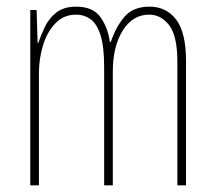

<svg xmlns="http://www.w3.org/2000/svg" viewBox="-20 -557 648 577"><path d="M429 -537Q480 -537 509.5 -498Q539 -459 539 -374V0H513V-372Q513 -449 488.5 -481Q464 -513 428 -513Q379 -513 349 -465.5Q319 -418 319 -341V0H293V-355Q293 -417 282 -451.5Q271 -486 252 -499.5Q233 -513 209 -513Q171 -513 146 -486.5Q121 -460 109 -420Q97 -380 97 -337V0H71V-527H90L93 -428H95Q103 -451 115 -476.5Q127 -502 149.5 -519.5Q172 -537 209 -537Q260 -537 282.5 -504.5Q305 -472 310 -431H313Q328 -476 354 -506.5Q380 -537 429 -537Z"/></svg>

Font: Noto Sans Gujarati UI ExtraCondensed Thin
Style: Regular
Weight: 100
Width: 2
Designer: Jelle Bosma - Monotype Design Team, Universal Thirst
Foundry: Monotype Imaging Inc.
Version: Version 2.106; ttfautohint (v1.8.4.7-5d5b)